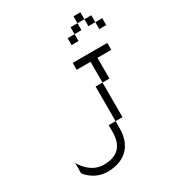

<svg xmlns="http://www.w3.org/2000/svg" viewBox="-221 -1076 1093 1202"><g transform="rotate(-30 325.0 -475.0)"><path d="M450 -500H400V-250H450ZM50 -75C50 -75 100 0 200 0C300 0 400 -50 400 -200V-250H350V-200C350 -100 300 -50 200 -50C100 -50 50 -150 50 -150ZM350 -650H450V-500H500V-650H600V-700H350ZM400 -800H450V-850H400ZM450 -850H500V-900H450ZM500 -900H550V-950H500ZM550 -850H600V-900H550ZM600 -800H650V-850H600Z"/></g></svg>

Font: LS-VG5000 Light Shifted
Style: Regular
Weight: 400
Designer: Justin Bihan, 2021
Foundry: Justin Bihan, 2021
Version: Version 1.000;Glyphs 3.1.2 (3151)